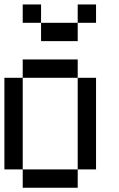

<svg xmlns="http://www.w3.org/2000/svg" viewBox="-20 -937 540 873"><path d="M0 -166.7V-583.3H83.3V-166.7ZM83.3 -916.7H166.7V-833.3H83.3ZM83.3 -166.7H333.3V-83.3H83.3ZM83.3 -583.3V-666.7H333.3V-583.3ZM166.7 -833.3H333.3V-750H166.7ZM333.3 -166.7V-583.3H416.7V-166.7ZM416.7 -916.7V-833.3H333.3V-916.7Z"/></svg>

Font: GalmuriMono11 Regular
Style: Regular
Weight: 400
Designer: Lee Minseo (quiple)
Version: Version 2.399;hotconv 1.1.1;makeotfexe 2.6.0 DEVELOPMENT